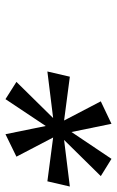

<svg xmlns="http://www.w3.org/2000/svg" viewBox="117 -879 427 701"><g transform="rotate(90 330.5 -528.5)"><path d="M482 -509 552 -375 470 -335 440 -482 342 -335 279 -375 411 -509 241 -488 260 -570 420 -549 350 -683 432 -722 462 -576 560 -722 623 -683 491 -549 661 -570 642 -488Z"/></g></svg>

Font: Perun
Style: Italic
Weight: 400
Italic angle: -12°
Foundry: Copyright (c) Stefan Peev, Context Ltd, 2016
Version: Version 1.027